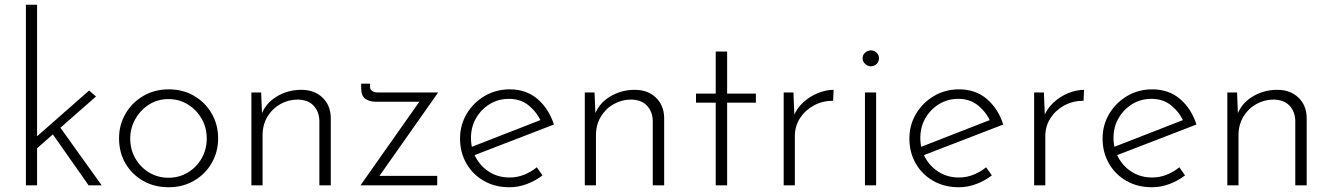

<svg xmlns="http://www.w3.org/2000/svg" viewBox="-20 -780 5608 808"><path d="M89 0V-760H136V0ZM226 -254 408 0H353L193 -228ZM120 -142 116 -189 355 -399 384 -374Z M481 -198Q481 -255 508.5 -302Q536 -349 583.5 -376.5Q631 -404 690 -404Q750 -404 797 -376.5Q844 -349 871 -302Q898 -255 898 -198Q898 -141 871 -94Q844 -47 796.5 -19.5Q749 8 690 8Q630 8 583 -18.5Q536 -45 508.5 -91.5Q481 -138 481 -198ZM528 -197Q528 -151 549.5 -113.5Q571 -76 607.5 -54Q644 -32 689 -32Q734 -32 770.5 -54Q807 -76 828.5 -113.5Q850 -151 850 -197Q850 -243 828.5 -280.5Q807 -318 770.5 -340.5Q734 -363 689 -363Q643 -363 606.5 -339.5Q570 -316 549 -278Q528 -240 528 -197Z M1079 -391 1084 -268 1078 -292Q1095 -343 1142.5 -372.5Q1190 -402 1248 -402Q1303 -402 1337 -369.5Q1371 -337 1372 -285V0H1324V-272Q1323 -310 1300 -335Q1277 -360 1233 -361Q1194 -361 1160 -342Q1126 -323 1105.5 -289Q1085 -255 1085 -210V0H1038V-391Z M1560 -352Q1534 -352 1517 -364.5Q1500 -377 1500 -409V-428H1537V-416Q1537 -404 1545.5 -397.5Q1554 -391 1571 -391H1824L1570 -30L1560 -40H1820V0H1497L1754 -365L1764 -352Z M2124 8Q2063 8 2016 -19Q1969 -46 1942.5 -92.5Q1916 -139 1916 -197Q1916 -254 1944 -301Q1972 -348 2019.5 -376Q2067 -404 2125 -404Q2195 -404 2242.5 -363Q2290 -322 2311 -256L1969 -124L1955 -158L2268 -280L2258 -266Q2241 -306 2206.5 -335Q2172 -364 2122 -364Q2077 -364 2041 -342Q2005 -320 1983.5 -283Q1962 -246 1962 -199Q1962 -155 1982.5 -117Q2003 -79 2040 -56Q2077 -33 2125 -33Q2157 -33 2186.5 -45Q2216 -57 2239 -76L2263 -42Q2235 -20 2198.5 -6Q2162 8 2124 8Z M2482 -391 2487 -268 2481 -292Q2498 -343 2545.5 -372.5Q2593 -402 2651 -402Q2706 -402 2740 -369.5Q2774 -337 2775 -285V0H2727V-272Q2726 -310 2703 -335Q2680 -360 2636 -361Q2597 -361 2563 -342Q2529 -323 2508.5 -289Q2488 -255 2488 -210V0H2441V-391Z M2992 -563H3040V-386H3161V-348H3040V0H2992V-348H2909V-386H2992Z M3319 -391 3324 -271 3318 -286Q3331 -322 3359 -348Q3387 -374 3421.5 -388Q3456 -402 3488 -402L3486 -356Q3441 -356 3404.5 -336Q3368 -316 3346.5 -282.5Q3325 -249 3325 -207V0H3278V-391Z M3620 -391H3667V0H3620ZM3610 -535Q3610 -549 3621 -558.5Q3632 -568 3645 -568Q3659 -568 3669 -558.5Q3679 -549 3679 -535Q3679 -520 3669 -510.5Q3659 -501 3645 -501Q3632 -501 3621 -511Q3610 -521 3610 -535Z M4015 8Q3954 8 3907 -19Q3860 -46 3833.5 -92.5Q3807 -139 3807 -197Q3807 -254 3835 -301Q3863 -348 3910.5 -376Q3958 -404 4016 -404Q4086 -404 4133.5 -363Q4181 -322 4202 -256L3860 -124L3846 -158L4159 -280L4149 -266Q4132 -306 4097.5 -335Q4063 -364 4013 -364Q3968 -364 3932 -342Q3896 -320 3874.5 -283Q3853 -246 3853 -199Q3853 -155 3873.5 -117Q3894 -79 3931 -56Q3968 -33 4016 -33Q4048 -33 4077.5 -45Q4107 -57 4130 -76L4154 -42Q4126 -20 4089.5 -6Q4053 8 4015 8Z M4373 -391 4378 -271 4372 -286Q4385 -322 4413 -348Q4441 -374 4475.5 -388Q4510 -402 4542 -402L4540 -356Q4495 -356 4458.5 -336Q4422 -316 4400.5 -282.5Q4379 -249 4379 -207V0H4332V-391Z M4828 8Q4767 8 4720 -19Q4673 -46 4646.5 -92.5Q4620 -139 4620 -197Q4620 -254 4648 -301Q4676 -348 4723.5 -376Q4771 -404 4829 -404Q4899 -404 4946.5 -363Q4994 -322 5015 -256L4673 -124L4659 -158L4972 -280L4962 -266Q4945 -306 4910.5 -335Q4876 -364 4826 -364Q4781 -364 4745 -342Q4709 -320 4687.5 -283Q4666 -246 4666 -199Q4666 -155 4686.5 -117Q4707 -79 4744 -56Q4781 -33 4829 -33Q4861 -33 4890.5 -45Q4920 -57 4943 -76L4967 -42Q4939 -20 4902.5 -6Q4866 8 4828 8Z M5186 -391 5191 -268 5185 -292Q5202 -343 5249.5 -372.5Q5297 -402 5355 -402Q5410 -402 5444 -369.5Q5478 -337 5479 -285V0H5431V-272Q5430 -310 5407 -335Q5384 -360 5340 -361Q5301 -361 5267 -342Q5233 -323 5212.5 -289Q5192 -255 5192 -210V0H5145V-391Z"/></svg>

Font: Josefin Sans Thin Light
Style: Regular
Weight: 300
Version: Version 2.000